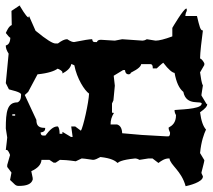

<svg xmlns="http://www.w3.org/2000/svg" viewBox="-66 -672 751 678"><g transform="rotate(-90 310.0 -333.5)"><path d="M427 -133C402 -114 392 -101 391 -93C358 -87 336 -77 324 -62C272 -52 295 3 282 3C281 3 281 2 280 2C262 -3 262 -82 260 -93H258C254 -93 249 -92 242 -88C215 -88 205 -101 198 -114H196C192 -114 187 -112 180 -109C173 -109 167 -110 167 -116V-121L172 -209L178 -278C203 -279 207 -291 209 -296V-319C224 -319 235 -316 250 -307V-312C250 -313 251 -314 253 -314H283L294 -309L346 -304L381 -308L401 -275V-268C388 -267 386 -260 386 -255C386 -251 389 -248 392 -247C406 -219 415 -212 422 -211V-178C422 -173 418 -170 409 -170H407V-156C409 -154 424 -138 427 -133ZM532 -689C523 -682 517 -677 515 -673C492 -674 489 -685 488 -689H486C479 -689 470 -686 459 -679L355 -689L333 -678C323 -637 318 -635 314 -635C298 -635 290 -640 287 -648C287 -684 254 -689 195 -689L163 -684C159 -684 137 -687 119 -689V-686C119 -681 107 -676 101 -674L66 -684H59L39 -669L13 -674C-2 -657 -8 -656 -8 -643C-8 -616 -2 -599 14 -594H20L44 -599C54 -577 67 -564 84 -563V-535L74 -520V-513L84 -498C84 -487 83 -470 79 -442L89 -421C89 -418 88 -407 84 -381C84 -374 88 -366 94 -355C90 -317 81 -303 73 -294C76 -291 84 -282 89 -232C89 -229 88 -224 84 -217L89 -185V-171L73 -150C80 -141 89 -128 89 -114V-111C65 -108 46 -69 -9 -54C-7 -44 5 7 25 7H26C33 4 37 1 40 2C60 7 78 12 82 12H83L108 -3C150 1 176 11 191 18C202 8 221 1 252 -3C266 17 274 22 279 22H282L281 20L311 2H315L347 7C355 2 374 0 393 -3L419 12H425C429 10 440 4 442 -3C462 -3 511 3 541 7C540 -2 555 -5 592 -14V-55C596 -55 602 -54 610 -50H618V-52C618 -61 552 -100 550 -101H520C510 -128 505 -148 505 -160L510 -191C506 -198 505 -203 505 -206L510 -278L505 -304C505 -308 508 -353 508 -353C508 -360 506 -366 500 -367V-376C500 -382 505 -383 510 -384V-386C510 -393 507 -413 500 -448C500 -453 502 -460 510 -472V-473C510 -481 505 -492 495 -505V-514C495 -523 507 -544 540 -584L592 -607L587 -609V-610C591 -618 622 -636 627 -639L629 -638L628 -642L610 -669L560 -668C556 -679 538 -686 532 -689ZM245 -666V-656H240V-666ZM202 -505V-507C202 -521 190 -534 170 -549V-558C170 -563 173 -565 179 -566H181C182 -553 189 -550 194 -550H197V-553C197 -576 209 -581 225 -581L313 -622L324 -610L386 -577C390 -538 398 -517 406 -506C404 -500 398 -489 393 -489H389C397 -474 408 -460 422 -458V-456L418 -447C371 -438 329 -411 318 -395C288 -396 197 -416 187 -424L202 -444V-458L165 -453V-459L183 -489H178C176 -489 176 -489 176 -491V-499C192 -499 198 -502 202 -505Z"/></g></svg>

Font: GNUTypewriter
Style: Standard
Weight: 400
Version: Version 001.000